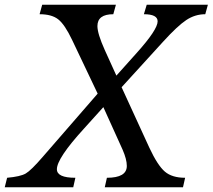

<svg xmlns="http://www.w3.org/2000/svg" viewBox="-59 -790 897 810"><path d="M571 -167Q606 -92 636.5 -66Q667 -40 722 -40L713 0H383L392 -40Q476 -40 476 -90Q476 -118 458 -159L377 -338L294 -246Q181 -122 181 -76Q181 -40 259 -40L250 0H-39L-29 -40Q27 -45 49.5 -58Q72 -71 122 -129L353 -395L245 -622Q214 -687 186.5 -708.5Q159 -730 108 -730L119 -770H430L419 -730Q352 -730 352 -680Q352 -648 383 -579L432 -471L518 -567Q606 -665 606 -700Q606 -730 548 -730L560 -770H818L807 -730Q764 -730 727 -705.5Q690 -681 629 -614L454 -422Z"/></svg>

Font: Libre Baskerville
Style: Italic
Weight: 400
Italic angle: -15°
Designer: Pablo Impallari, Rodrigo Fuenzalida
Foundry: Pablo Impallari, Rodrigo Fuenzalida
Version: Version 1.051;Glyphs 3.2.3 (3260)